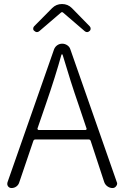

<svg xmlns="http://www.w3.org/2000/svg" viewBox="-20 -949 627 969"><path d="M289.1 -886.7 178.7 -792Q166 -781.2 153.3 -793Q147.5 -796.9 147.5 -804.2Q147.5 -811.5 152.3 -816.4L243.2 -908.2Q263.7 -928.7 293 -928.7Q322.3 -928.7 342.8 -908.2L432.6 -816.4Q437.5 -811.5 437.5 -804.2Q437.5 -796.9 432.6 -793Q419.9 -781.2 407.2 -792L296.9 -886.7Q294.9 -887.7 293 -887.7Q291 -887.7 289.1 -886.7ZM168.9 -299.8Q168.9 -297.9 170.4 -295.4Q171.9 -293 174.8 -293H412.1Q414.1 -293 416 -295.4Q418 -297.9 417 -299.8L375 -424.8Q337.9 -531.2 295.9 -672.9Q294.9 -674.8 293 -674.8Q291 -674.8 290 -672.9Q259.8 -563.5 211.9 -424.8ZM547.9 0Q534.2 0 522.5 -8.3Q510.7 -16.6 505.9 -30.3L437.5 -238.3Q434.6 -245.1 427.7 -245.1H158.2Q151.4 -245.1 148.4 -238.3L77.1 -28.3Q73.2 -15.6 62.5 -7.8Q51.8 0 38.1 0Q27.3 0 20.5 -8.8Q16.6 -14.6 16.6 -20.5Q16.6 -24.4 17.6 -28.3L252.9 -700.2Q257.8 -712.9 269 -720.7Q280.3 -728.5 293.9 -728.5Q307.6 -728.5 319.3 -720.7Q331.1 -712.9 335 -700.2L569.3 -30.3Q571.3 -26.4 571.3 -22.5Q571.3 -15.6 566.4 -9.8Q559.6 0 547.9 0Z"/></svg>

Font: irohamaru Light
Style: Regular
Weight: 200
Designer: [Source Han Sans]
Ryoko NISHIZUKA  (kana & ideographs); Paul D. Hunt (Latin, Greek & Cyrillic); Wenlong ZHANG  (bopomofo
Version: Version 1.01